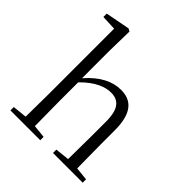

<svg xmlns="http://www.w3.org/2000/svg" viewBox="-216 -945 1088 1088"><g transform="rotate(45 328.5 -401.0)"><path d="M468 0H622V-27L543 -35C542 -90 541 -172 541 -227V-337C541 -474 490 -526 404 -526C337 -526 268 -493 201 -416V-639L204 -793L188 -802L41 -774V-747L131 -743V-227L129 -36L43 -27V0H282V-27L204 -35L202 -227V-384C271 -455 331 -475 375 -475C435 -475 471 -440 471 -339V-227L469 -36L384 -27V0Z"/></g></svg>

Font: Noto Serif CJK KR Light
Style: Regular
Weight: 300
Designer: Ryoko NISHIZUKA 西塚涼子 (kana & ideographs); Frank Grießhammer (Latin, Greek & Cyrillic); Wenlong ZHANG 张文龙 (bopomofo); San
Foundry: Adobe
Version: Version 2.001;hotconv 1.1.0;makeotfexe 2.6.0